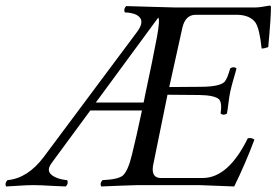

<svg xmlns="http://www.w3.org/2000/svg" viewBox="-26 -672 1004 697"><path d="M489.3 -271H301.8L160.6 -79.1Q134.3 -43.5 182.6 -25.4Q199.2 -19.5 217.8 -18.1Q223.6 -6.3 212.9 4.9Q197.8 4.4 166.5 2.9Q119.6 0 95.2 0Q73.2 0 39.1 2.4Q11.7 4.4 -3.9 4.9Q-9.8 -6.8 1 -18.1Q74.2 -24.4 132.8 -102.1L472.2 -557.1Q503.9 -599.6 469.2 -618.2Q453.1 -626 427.2 -627Q421.4 -638.7 432.1 -649.9Q454.1 -649.4 514.6 -647.5Q587.4 -645 605 -645H903.8Q915.5 -645 954.1 -651.9Q957 -650.4 957.5 -648.9Q958.5 -618.2 947.8 -501Q931.6 -495.1 923.8 -496.1Q916 -569.3 900.9 -590.8Q880.4 -617.2 836.9 -618.2H681.6Q647.9 -616.7 636.7 -574.2L588.4 -356L704.6 -356.9Q772.9 -357.4 789.6 -375.5Q799.8 -387.7 809.6 -423.8Q822.8 -432.1 832.5 -423.8Q829.6 -411.1 822.8 -388.7Q813.5 -356.9 809.6 -337.9Q806.2 -321.8 803.5 -298.8Q800.8 -275.9 797.9 -259.8Q784.7 -251.5 774.9 -259.8Q780.8 -300.3 768.6 -312Q752 -326.2 698.2 -327.1L582 -328.1Q582 -328.1 529.8 -71.8Q529.3 -69.8 529.3 -68.8Q523.4 -26.9 556.2 -25.9H711.9Q803.2 -27.3 873.5 -169.9Q885.7 -172.9 895.5 -166.5Q897 -165.5 897.5 -165Q865.2 -78.6 824.2 4.9Q823.2 4.9 697.3 0H472.7Q457.5 0 413.6 2Q365.7 4.4 341.3 4.9Q335.4 -6.8 346.2 -18.1Q403.3 -20.5 420.4 -35.2Q439 -52.7 452.6 -108.9Q468.8 -173.3 489.3 -271ZM543.5 -536.1Q555.7 -602.1 548.3 -607.9L321.8 -299.8H495.1L495.6 -300.8V-301.8L496.1 -302.7V-303.7V-304.7L496.6 -305.7V-306.6L497.1 -307.6V-308.6L497.6 -309.6V-310.5V-311.5L498 -312.5V-313.5L498.5 -314.5V-315.4L499 -316.4V-317.9V-318.8L499.5 -319.8V-320.8Q529.3 -459.5 543.5 -536.1Z"/></svg>

Font: Linux Libertine Display Slanted O
Style: Slanted
Weight: 400
Designer: Philipp H. Poll
Foundry: Philipp H. Poll
Version: Version 5.0.9